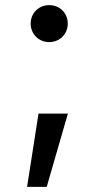

<svg xmlns="http://www.w3.org/2000/svg" viewBox="-20 -571 384 748"><path d="M171.5 -407C213.5 -407 244 -439 244 -479C244 -519.5 213.5 -551 171.5 -551C130.5 -551 99.5 -519.5 99.5 -479C99.5 -439 130.5 -407 171.5 -407ZM85.5 157H162L244.5 -128.5H130Z"/></svg>

Font: Hauora
Style: Bold
Weight: 700
Designer: Wayne Shih
Foundry: WCYS
Version: Version 1.001;hotconv 1.0.109;makeotfexe 2.5.65596